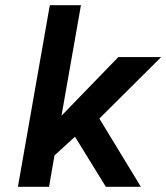

<svg xmlns="http://www.w3.org/2000/svg" viewBox="-20 -720 641 740"><path d="M436 -500H601L363 -263L523 0H388L269 -193L190 -121L169 0H49L172 -700H292L217 -274Z"/></svg>

Font: Overused Grotesk SemiBold
Style: Italic
Weight: 600
Italic angle: -10°
Version: Version 0.003